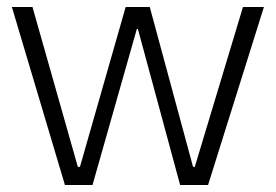

<svg xmlns="http://www.w3.org/2000/svg" viewBox="-20 -530 790 550"><path d="M166 0 14 -510H73L203 -52H209L340 -510H409L533 -52H538L676 -510H736L576 0H496L375 -447H372L245 0Z"/></svg>

Font: Bricolage Grotesque 48pt ExtraLight
Style: Regular
Weight: 200
Designer: Mathieu Triay
Foundry: Atelier Triay
Version: Version 1.000; ttfautohint (v1.8.4.7-5d5b);gftools[0.9.32]